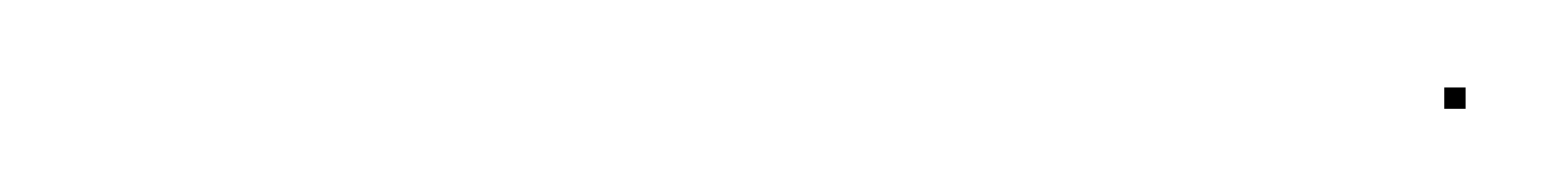

<svg xmlns="http://www.w3.org/2000/svg" viewBox="-20 -194 364 45"><path d="M318.5 -168.5H323.5V-173.5H318.5Z"/></svg>

Font: FRB American Cursive Just Endings
Style: Italic
Weight: 400
Italic angle: -25°
Version: Version 2.0;Modular Font Editor K font №1